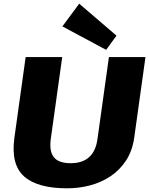

<svg xmlns="http://www.w3.org/2000/svg" viewBox="-20 -1009 808 1040"><path d="M344 11Q183 11 110.5 -53.5Q38 -118 58 -263L119 -700H317L255 -256Q246 -189 272 -157Q298 -125 363 -125Q490 -125 508 -256L570 -700H768L707 -263Q697 -192 663 -140Q629 -88 579 -54.5Q529 -21 468.5 -5Q408 11 344 11ZM611 -816 555 -739 318 -866 409 -989Z"/></svg>

Font: Pathway Extreme 8pt Thin 12pt ExtraBold
Style: Italic
Weight: 800
Italic angle: -8°
Version: Version 1.001;gftools[0.9.26]